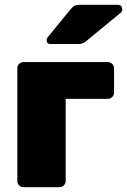

<svg xmlns="http://www.w3.org/2000/svg" viewBox="-20 -778 528 798"><path d="M78 0Q67 0 59.5 -7.5Q52 -15 52 -26V-494Q52 -505 59.5 -512.5Q67 -520 78 -520H427Q438 -520 446 -512.5Q454 -505 454 -494V-393Q454 -382 446 -374.5Q438 -367 427 -367H253V-26Q253 -15 245 -7.5Q237 0 226 0ZM190 -595Q174 -595 174 -611Q174 -619 179 -624L273 -739Q283 -751 290.5 -754.5Q298 -758 310 -758H469Q488 -758 488 -738Q488 -731 483 -726L343 -611Q335 -604 326.5 -599.5Q318 -595 303 -595Z"/></svg>

Font: Rubik ExtraBold
Style: Regular
Weight: 800
Designer: Hubert and Fischer
Foundry: Hubert and Fischer
Version: Version 2.300;gftools[0.9.30]